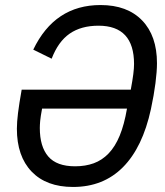

<svg xmlns="http://www.w3.org/2000/svg" viewBox="-20 -730 654 762"><path d="M270 12Q164 12 105.5 -49Q47 -110 47 -219Q47 -245 51.5 -281.5Q56 -318 66 -374H499Q506 -412 509 -435.5Q512 -459 512 -476Q512 -628 371 -628Q302 -628 256.5 -596.5Q211 -565 185 -497L112 -533Q197 -710 379 -710Q485 -710 544 -649Q603 -588 603 -479Q603 -447 597 -400Q591 -353 579 -297Q546 -145 468 -66.5Q390 12 270 12ZM278 -70Q319 -70 352 -82Q385 -94 411 -121Q437 -148 455 -191.5Q473 -235 484 -299H147Q141 -267 139.5 -250.5Q138 -234 138 -222Q138 -148 171.5 -109Q205 -70 278 -70Z"/></svg>

Font: IBM Plex Sans Condensed Text
Style: Italic
Weight: 450
Width: 3
Italic angle: -11°
Designer: Mike Abbink, Paul van der Laan, Pieter van Rosmalen
Foundry: Bold Monday
Version: Version 1.1